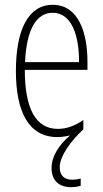

<svg xmlns="http://www.w3.org/2000/svg" viewBox="-20 -559 428 797"><path d="M228 135C228 88 276 24 326 -22V-61C290 -36 256 -24 220 -24C128 -24 83 -109 83 -269H343V-303C343 -425 305 -539 199 -539C96 -539 46 -433 46 -264C46 -97 98 10 218 10C237 10 254 7 271 3C224 43 194 91 194 138C194 192 226 218 276 218C292 218 306 215 315 212V182C309 184 294 187 280 187C246 187 228 169 228 135ZM199 -506C277 -506 309 -412 308 -301H84C90 -439 132 -506 199 -506Z"/></svg>

Font: Noto Sans Sinhala UI ExtraCondensed ExtraLight
Style: Regular
Weight: 200
Width: 2
Designer: Jelle Bosma - Monotype Design Team
Foundry: Monotype Imaging Inc.
Version: Version 2.006